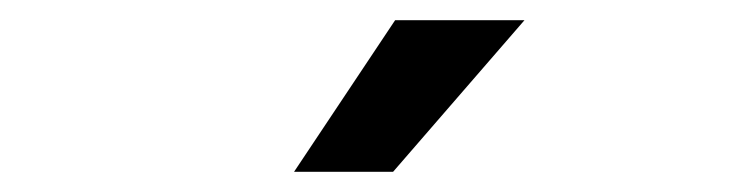

<svg xmlns="http://www.w3.org/2000/svg" viewBox="-20 -860 740 190"><path d="M271 -690 371 -840H499L369 -690Z"/></svg>

Font: Martian Mono
Style: Regular
Weight: 400
Monospace: yes
Designer: Roman Shamin
Foundry: Evil Martians
Version: Version 1.000; ttfautohint (v1.8.4.7-5d5b)